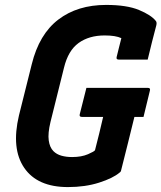

<svg xmlns="http://www.w3.org/2000/svg" viewBox="-20 -740 656 780"><path d="M331 -383H581Q592 -383 589 -372L563 -265H526Q513 -213 499 -155.5Q485 -98 472 -48Q471 -42 466 -39Q439 -16 382.5 2Q326 20 256 20Q132 20 78.5 -58Q25 -136 57 -271L109 -479Q139 -601 217 -660.5Q295 -720 411 -720Q495 -720 544.5 -699.5Q594 -679 613 -655Q618 -649 615 -637Q607 -607 597.5 -569.5Q588 -532 580 -498H462Q451 -498 454 -509Q458 -526 462.5 -543.5Q467 -561 473 -585Q450 -596 405 -596Q342 -596 299.5 -565.5Q257 -535 240 -465L185 -244Q174 -198 178 -169.5Q182 -141 197 -126Q210 -113 229.5 -107.5Q249 -102 273 -102Q311 -102 337.5 -113.5Q364 -125 366 -130Q375 -164 383 -197.5Q391 -231 399 -265H313Q301 -265 304 -276Q311 -303 317.5 -329.5Q324 -356 331 -383Z"/></svg>

Font: Recursive Mn Lnr St
Style: Bold Italic
Weight: 700
Italic angle: -15°
Monospace: yes
Version: Version 1.079;hotconv 1.0.112;makeotfexe 2.5.65598; ttfautoh